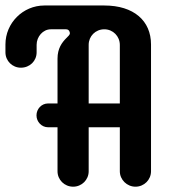

<svg xmlns="http://www.w3.org/2000/svg" viewBox="-51 -684 653 713"><path d="M-30.8 -519V-489.7C-30.8 -457.5 -4.9 -432.6 26.4 -432.6C59.6 -432.6 85 -457.5 85 -489.7V-517.6C85 -547.9 108.4 -575.2 137.7 -575.2H194.3C205.1 -575.2 208.5 -565.9 208.5 -560.5C208.5 -554.2 201.7 -549.3 195.8 -543C178.7 -525.9 162.6 -503.9 162.6 -466.3V-299.8H127.4C103.5 -299.8 84.5 -279.8 84.5 -255.4C84.5 -231.9 103.5 -211.4 127.4 -211.4H162.6V-47.9C162.6 -16.6 188 9.3 220.7 9.3C252.4 9.3 278.3 -16.1 278.3 -47.9V-211.4H394V-47.9C394 -16.6 420.4 9.3 452.1 9.3C484.4 9.3 509.8 -16.6 509.8 -47.9V-519C509.8 -606.9 445.8 -663.6 336.4 -663.6H113.8C34.2 -663.6 -30.8 -598.6 -30.8 -519ZM278.3 -517.6C278.3 -549.3 303.2 -575.2 336.4 -575.2C368.7 -575.2 394 -549.3 394 -517.1V-299.8H278.3Z"/></svg>

Font: Supermercado One
Style: Regular
Weight: 400
Designer: James Grieshaber
Foundry: James Grieshaber
Version: Version 1.002